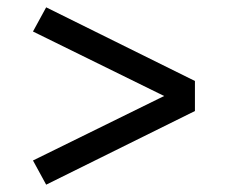

<svg xmlns="http://www.w3.org/2000/svg" viewBox="-20 -602 640 524"><path d="M106 -98 70 -164 428 -340 70 -516 106 -582 512 -381V-299Z"/></svg>

Font: Bmono
Style: Regular
Weight: 400
Monospace: yes
Designer: Belleve Invis
Foundry: Belleve Invis
Version: Version 11.2.2; ttfautohint (v1.8.2)